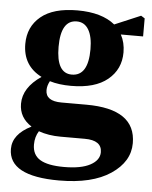

<svg xmlns="http://www.w3.org/2000/svg" viewBox="-52 -546 648 816"><g transform="rotate(5 271.5 -138.0)"><path d="M245 -227Q315 -227 315 -341Q315 -395 297.5 -424.5Q280 -454 247 -454Q179 -454 179 -340Q179 -227 245 -227ZM324 40H221Q169 40 127 25Q111 50 111 83Q111 127 144 147Q177 167 246 167Q319 167 358 146Q397 125 397 91Q397 40 324 40ZM533 -492V-415H438Q456 -382 456 -340Q456 -268 402 -223.5Q348 -179 246 -179Q194 -179 155 -191Q144 -171 144 -152Q144 -105 212 -105H318Q529 -105 529 41Q529 120 450 173Q371 226 230 226Q15 226 15 110Q15 47 94 8Q41 -26 41 -85Q41 -154 118 -206Q37 -247 37 -340Q37 -413 90 -457Q143 -501 246 -501Q350 -501 406 -455L517 -502Z"/></g></svg>

Font: TypoPRO Source Serif Pro
Style: Bold
Weight: 700
Designer: Frank Grießhammer
Foundry: Adobe Systems Incorporated
Version: Version 1.017;PS 1.0;hotconv 1.0.79;makeotf.lib2.5.61930